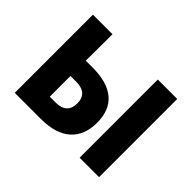

<svg xmlns="http://www.w3.org/2000/svg" viewBox="-117 -748 950 950"><g transform="rotate(45 358.0 -273.5)"><path d="M63 0V-547H200L199 -361H247Q349 -361 402.5 -316.5Q456 -272 456 -183Q456 -95 402.5 -47.5Q349 0 248 0ZM517 0V-547H653V0ZM199 -109H239Q319 -109 319 -182Q319 -254 238 -254H199Z"/></g></svg>

Font: Noto Sans Condensed
Style: Bold
Weight: 700
Width: 3
Designer: Monotype Design Team
Foundry: Monotype Imaging Inc.
Version: Version 2.013; ttfautohint (v1.8.4.7-5d5b)